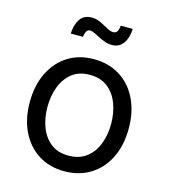

<svg xmlns="http://www.w3.org/2000/svg" viewBox="-112 -828 814 927"><g transform="rotate(15 295.5 -364.5)"><path d="M294.9 11.7Q221.2 11.7 165.8 -23.2Q110.4 -58.1 79.3 -121.1Q48.3 -184.1 48.3 -267.6Q48.3 -351.6 79.3 -415Q110.4 -478.5 165.8 -513.4Q221.2 -548.3 294.9 -548.3Q369.1 -548.3 425 -513.4Q481 -478.5 512 -415Q543 -351.6 543 -267.6Q543 -184.1 512 -121.1Q481 -58.1 425 -23.2Q369.1 11.7 294.9 11.7ZM294.9 -66.4Q349.1 -66.4 384.8 -94Q420.4 -121.6 437.7 -167.2Q455.1 -212.9 455.1 -267.6Q455.1 -322.3 437.7 -368.4Q420.4 -414.6 384.8 -442.4Q349.1 -470.2 294.9 -470.2Q241.7 -470.2 206.5 -442.4Q171.4 -414.6 154.1 -368.7Q136.7 -322.8 136.7 -267.6Q136.7 -212.9 154.1 -167.2Q171.4 -121.6 206.3 -94Q241.2 -66.4 294.9 -66.4ZM359.4 -636.7Q341.3 -636.7 324 -642.8Q306.6 -648.9 291.3 -657Q275.9 -665 262.9 -671.1Q250 -677.2 240.7 -677.2Q228 -677.2 221.9 -665Q215.8 -652.8 214.8 -638.7H153.8Q155.3 -682.6 174.3 -711.2Q193.4 -739.7 232.4 -739.7Q251.5 -739.7 267.6 -733.4Q283.7 -727.1 297.9 -719Q312 -710.9 325 -704.6Q337.9 -698.2 350.1 -698.2Q362.3 -698.2 368.7 -707.5Q375 -716.8 377.4 -737.8H437Q435.5 -692.4 415.5 -664.6Q395.5 -636.7 359.4 -636.7Z"/></g></svg>

Font: Inter 17pt
Style: Regular
Weight: 400
Version: Version 4.001;git-66647c0bb